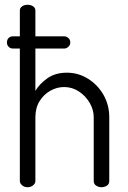

<svg xmlns="http://www.w3.org/2000/svg" viewBox="-20 -783 535 803"><path d="M95 0Q82 0 72.5 -8Q63 -16 63 -26V-580H34Q23 -580 16 -587.5Q9 -595 9 -605Q9 -617 16 -624Q23 -631 34 -631H63V-739Q63 -750 72.5 -756.5Q82 -763 95 -763Q109 -763 118.5 -756.5Q128 -750 128 -739V-631H249Q258 -631 266 -624Q274 -617 274 -605Q274 -595 266 -587.5Q258 -580 249 -580H128V-403Q145 -432 178 -455.5Q211 -479 260 -479Q308 -479 348.5 -453.5Q389 -428 413 -386Q437 -344 437 -292V-26Q437 -13 427 -6.5Q417 0 404 0Q393 0 382.5 -6.5Q372 -13 372 -26V-292Q372 -324 355 -353Q338 -382 310 -400.5Q282 -419 248 -419Q218 -419 190.5 -403.5Q163 -388 145.5 -360Q128 -332 128 -292V-26Q128 -16 118.5 -8Q109 0 95 0Z"/></svg>

Font: Dosis
Style: Regular
Weight: 400
Designer: EdgarTolentino, PabloImpallari, IginoMarini
Foundry: EdgarTolentino, PabloImpallari, IginoMarini
Version: Version 3.001; ttfautohint (v1.8.2)